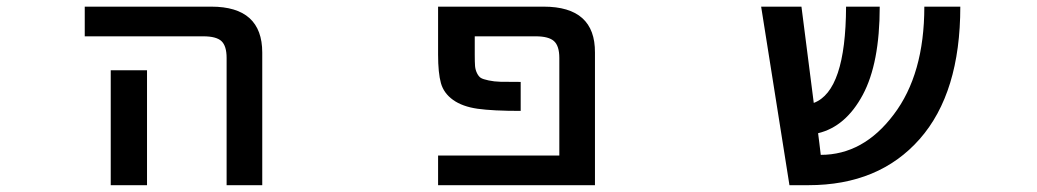

<svg xmlns="http://www.w3.org/2000/svg" viewBox="-20 -542 3040 563"><path d="M228.5 -435.5V-522.5H599.6Q749 -522.5 749 -387.7V1H644.5V-372.1Q644.5 -407.2 629.4 -421.4Q614.3 -435.5 576.2 -435.5ZM411.1 -335.9V-101.6V1H304.7V-101.6V-335.9Z M1574.2 -522.5Q1725.6 -522.5 1724.6 -387.7V1H1264.6V-85.9H1620.1V-372.1Q1620.1 -407.2 1604.5 -421.4Q1588.9 -435.5 1550.8 -435.5H1372.1V-381.8Q1372.1 -359.4 1373 -348.1Q1374 -336.9 1378.9 -327.1Q1383.8 -317.4 1390.1 -313.5Q1396.5 -309.6 1412.6 -306.2Q1428.7 -302.7 1447.8 -302.2Q1466.8 -301.8 1506.8 -301.8V-216.8Q1424.8 -216.8 1380.4 -223.1Q1335.9 -229.5 1308.6 -249Q1281.2 -268.6 1272.9 -298.3Q1264.6 -328.1 1264.6 -381.8V-522.5Z M2795.9 -522.5Q2795.9 -269.5 2676.8 -134.3Q2557.6 1 2350.6 1H2294.9L2211.9 -522.5H2330.1L2366.2 -240.2Q2460 -275.4 2460.9 -522.5H2559.6Q2559.6 -356.4 2509.8 -263.7Q2460 -170.9 2378.9 -151.4Q2379.9 -144.5 2382.8 -120.6Q2385.7 -96.7 2386.7 -87.9Q2511.7 -87.9 2600.6 -206.1Q2690.4 -324.2 2690.4 -522.5Z"/></svg>

Font: GenEi Gothic M SemiBold
Style: Regular
Weight: 500
Designer: o_tamon (Modified); [Source Han Sans]
Ryoko NISHIZUKA  (kana & ideographs); Paul D. Hunt (Latin, Greek & Cyrillic); Wenl
Version: Version 1.1a;Original Version 1.004